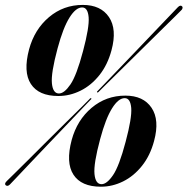

<svg xmlns="http://www.w3.org/2000/svg" viewBox="-24 -730 745 762"><path d="M304.5 -710.5Q376 -710.5 408.5 -662.2Q441 -614 418.5 -530.5Q403 -472.5 370.5 -431.8Q338 -391 295.5 -370Q253 -349 207.5 -349Q129.5 -349 98.5 -396.8Q67.5 -444.5 91.5 -534.5Q113 -613.5 170.5 -662Q228 -710.5 304.5 -710.5ZM305.5 -527Q331 -622.5 327.8 -661.5Q324.5 -700.5 302 -700.5Q277 -700.5 251.8 -660.2Q226.5 -620 204.5 -538Q178 -439.5 182 -399.2Q186 -359 210 -359Q231 -359 255.5 -394.8Q280 -430.5 305.5 -527ZM367.5 -365.5Q363.5 -361 362.5 -363.5Q359 -365 363.5 -369Q368 -373.5 392.5 -399Q417 -424.5 452.8 -461.8Q488.5 -499 527.5 -539.8Q566.5 -580.5 601 -616.8Q635.5 -653 657.8 -676.2Q680 -699.5 681.5 -701Q692 -712 699 -704.5Q701.5 -702 700.2 -697Q699 -692 694.5 -688.5Q693.5 -687 670.5 -664.5Q647.5 -642 611.8 -606.8Q576 -571.5 535.8 -531.8Q495.5 -492 458.8 -455.8Q422 -419.5 397 -394.8Q372 -370 367.5 -365.5ZM331.5 -337Q335 -342 338 -339.5Q341 -338 335 -333.5Q330.5 -329 306.2 -303.5Q282 -278 246.2 -240.5Q210.5 -203 171 -161.8Q131.5 -120.5 96.8 -83.8Q62 -47 39.5 -23.2Q17 0.5 15.5 2Q6 11.5 -1.5 5Q-8 -1 3.5 -12Q5 -13.5 28.2 -36.2Q51.5 -59 87.2 -94.5Q123 -130 163.2 -170.2Q203.5 -210.5 240.5 -246.8Q277.5 -283 302.5 -307.8Q327.5 -332.5 331.5 -337ZM473.5 -350.5Q545 -350.5 577.5 -302.2Q610 -254 587.5 -170.5Q572 -112.5 539.5 -71.8Q507 -31 464.5 -10Q422 11 376.5 11Q298.5 11 267.5 -36.8Q236.5 -84.5 260.5 -174.5Q282 -253.5 339.5 -302Q397 -350.5 473.5 -350.5ZM474.5 -167Q500 -262.5 496.8 -301.5Q493.5 -340.5 471 -340.5Q446 -340.5 420.8 -300.2Q395.5 -260 373.5 -178Q347 -79.5 351 -39.2Q355 1 379 1Q400 1 424.5 -34.8Q449 -70.5 474.5 -167Z"/></svg>

Font: Fraunces 144pt S000
Style: Bold Italic
Weight: 700
Italic angle: -16°
Version: Version 1.000; ttfautohint (v1.8.3)